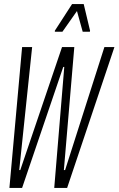

<svg xmlns="http://www.w3.org/2000/svg" viewBox="-20 -918 579 938"><path d="M26 0 88 -688H137L74 -87H79L283 -688H343L292 -87H298L490 -688H539L308 0H245L294 -591H289L88 0ZM248 -763V-768L332 -898H389L420 -768L419 -763H384L356 -864L285 -763Z"/></svg>

Font: Saira UltraCondensed Light
Style: Italic
Weight: 300
Width: 1
Italic angle: -12°
Designer: Hector Gatti with collaboration of the Omnibus-Type team
Foundry: Omnibus-Type
Version: Version 1.101